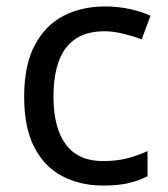

<svg xmlns="http://www.w3.org/2000/svg" viewBox="-20 -566 520 596"><path d="M300 10Q229 10 173.5 -19Q118 -48 86.5 -109Q55 -170 55 -265Q55 -364 88 -426Q121 -488 177.5 -517Q234 -546 306 -546Q347 -546 385 -537.5Q423 -529 447 -517L420 -444Q396 -453 364 -461Q332 -469 304 -469Q146 -469 146 -266Q146 -169 184.5 -117.5Q223 -66 299 -66Q343 -66 376.5 -75Q410 -84 438 -97V-19Q411 -5 378.5 2.5Q346 10 300 10Z"/></svg>

Font: Noto Sans Limbu
Style: Regular
Weight: 400
Designer: Monotype Design Team
Foundry: Monotype Imaging Inc.
Version: Version 2.004; ttfautohint (v1.8.4.7-5d5b)